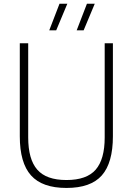

<svg xmlns="http://www.w3.org/2000/svg" viewBox="-20 -964 687 994"><path d="M324 9Q198.5 9 140.5 -56Q82.5 -121 82.5 -258.5V-740H126V-252.5Q126 -139.5 172.8 -85.8Q219.5 -32 324 -32Q429 -32 475.5 -85.8Q522 -139.5 522 -252.5V-740H564.5V-258.5Q564.5 -121 507.2 -56Q450 9 324 9ZM377 -807 430 -944.5H470.5L413 -807ZM235 -807 288 -944.5H328.5L271 -807Z"/></svg>

Font: Encode Sans Semi Condensed ExtraLight
Style: Regular
Weight: 200
Width: 4
Designer: Multiple Designers
Foundry: Impallari Type
Version: Version 3.000; ttfautohint (v1.8.3) -l 8 -r 50 -G 200 -x 14 